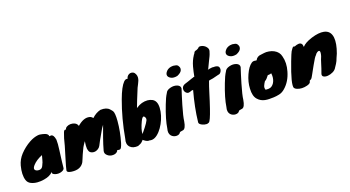

<svg xmlns="http://www.w3.org/2000/svg" viewBox="-61 -1522 4207 2311"><g transform="rotate(-20 2042.5 -367.0)"><path d="M458 -429 462 -428Q464 -428 464 -427Q490 -437 507 -412Q518 -395 524 -360Q526 -312 514 -227Q491 -55 489 -22Q491 13 446 26Q407 38 368 25Q327 11 334 -18Q326 -3 318 3.5Q310 10 286.5 21.5Q263 33 220 40.5Q177 48 134 44.5Q91 41 55.5 23.5Q20 6 8 -31Q-15 -103 14 -214Q34 -287 86 -343Q146 -407 222 -449Q279 -480 332 -486Q350 -488 363.5 -485Q377 -482 392.5 -479Q408 -476 422 -470Q458 -455 458 -429ZM273 -164Q280 -178 284.5 -199Q289 -220 297 -245Q216 -212 173 -164Q126 -111 179 -91Q225 -79 246 -106Q255 -118 262 -136Q269 -154 279 -173Q276 -168 273 -164Z M675 -435Q677 -454 699 -466Q721 -478 748 -478Q775 -478 800.5 -465.5Q826 -453 835 -423Q920 -497 990 -480Q1014 -475 1031 -452Q1082 -501 1144 -516Q1222 -519 1256 -480Q1261 -475 1266 -469Q1280 -454 1282 -449Q1300 -421 1292 -320Q1281 -189 1242 -57Q1221 10 1204 12Q1194 14 1185.5 12Q1177 10 1170.5 9.5Q1164 9 1163 21Q1143 47 1102 47Q1062 47 1034 22Q1003 -4 1012.5 -39.5Q1022 -75 1034 -112.5Q1046 -150 1060 -190Q1084 -260 1113 -336Q1092 -312 1056 -245.5Q1020 -179 1011 -166Q994 -132 983 -112.5Q972 -93 953.5 -81.5Q935 -70 919.5 -67Q904 -64 890 -66Q857 -71 843 -94Q840 -102 837 -110Q834 -118 832 -132Q829 -163 840 -233L838 -230Q850 -242 846 -236Q806 -179 798 -163Q790 -147 781 -127.5Q772 -108 760 -82.5Q748 -57 741 -37Q734 -17 724 2Q679 80 566 65Q542 62 525 53.5Q508 45 511 28Q519 -12 548 -105Q605 -289 616 -342Q623 -360 628.5 -379Q634 -398 640 -412Q652 -445 675 -435ZM1022 -188V-186Q1024 -190 1022 -188Z M1494 3 1469 26Q1449 40 1430 43L1431 44L1426 48Q1355 54 1321 17Q1286 -22 1306 -85Q1350 -334 1429 -547Q1482 -691 1531 -740Q1557 -765 1579 -755Q1585 -779 1600 -792.5Q1615 -806 1633 -808.5Q1651 -811 1668 -802.5Q1685 -794 1694.5 -772Q1704 -750 1702.5 -729.5Q1701 -709 1693.5 -689.5Q1686 -670 1675.5 -651Q1665 -632 1656 -613Q1592 -459 1565 -385L1574 -391Q1640 -435 1715 -430Q1748 -427 1774.5 -412.5Q1801 -398 1813.5 -369Q1826 -340 1823.5 -294.5Q1821 -249 1806 -200.5Q1791 -152 1765.5 -106Q1740 -60 1709 -26Q1639 51 1574 32Q1546 36 1509 6Q1501 -1 1494 -5ZM1521 -69Q1536 -86 1572.5 -133Q1609 -180 1621.5 -206.5Q1634 -233 1615 -256Q1596 -280 1567 -220Q1521 -124 1521 -69Z M1965 -433Q1978 -466 2027 -478Q2073 -490 2113 -475Q2154 -459 2150 -423Q2139 -388 2122.5 -337.5Q2106 -287 2091 -234Q2051 -98 2045 -42Q2030 48 1995 55Q1985 57 1976 58Q1954 59 1948 70Q1942 81 1928 86.5Q1914 92 1897.5 91.5Q1881 91 1864 83.5Q1847 76 1835 62Q1807 28 1824 -29Q1840 -138 1905 -306Q1936 -389 1965 -433ZM2154 -583Q2105 -573 2074.5 -589Q2044 -605 2039 -627.5Q2034 -650 2053 -674Q2075 -704 2119 -713Q2139 -715 2148 -715Q2157 -715 2170 -711Q2203 -708 2213 -682Q2227 -660 2215.5 -632Q2204 -604 2154 -583Z M2425 -748 2426 -752 2435 -761Q2446 -787 2459 -792Q2466 -794 2477 -797Q2488 -800 2506 -812Q2513 -826 2535 -824.5Q2557 -823 2578.5 -810.5Q2600 -798 2613.5 -776Q2627 -754 2620 -730.5Q2613 -707 2608.5 -695.5Q2604 -684 2599.5 -674Q2595 -664 2588.5 -651.5Q2582 -639 2572 -618L2539 -549Q2534 -536 2530.5 -534Q2527 -532 2524 -527Q2533 -529 2539 -530Q2545 -531 2551 -532Q2565 -534 2583 -536Q2594 -534 2602 -534H2616Q2628 -534 2645 -527.5Q2662 -521 2667 -505Q2672 -489 2668 -472.5Q2664 -456 2652 -442Q2640 -428 2621 -427Q2534 -403 2497 -401L2491 -394V-393Q2481 -369 2469.5 -332.5Q2458 -296 2444.5 -253.5Q2431 -211 2417 -165.5Q2403 -120 2388 -78Q2340 63 2318 75Q2310 79 2301.5 80.5Q2293 82 2292 83Q2257 81 2234 69Q2211 57 2203 46Q2195 35 2199 21Q2218 -153 2275 -360Q2255 -360 2247 -356Q2232 -348 2211 -347H2210Q2194 -348 2181 -362Q2168 -376 2165 -394Q2162 -412 2171 -431Q2180 -450 2207 -461Q2239 -470 2254 -476Q2283 -488 2302.5 -493Q2322 -498 2324.5 -499.5Q2327 -501 2328 -502Q2331 -504 2343 -504Q2349 -533 2355 -563Q2361 -593 2370 -624Q2390 -696 2425 -748Z M2722 -433Q2735 -466 2784 -478Q2830 -490 2870 -475Q2911 -459 2907 -423Q2896 -388 2879.5 -337.5Q2863 -287 2848 -234Q2808 -98 2802 -42Q2787 48 2752 55Q2742 57 2733 58Q2711 59 2705 70Q2699 81 2685 86.5Q2671 92 2654.5 91.5Q2638 91 2621 83.5Q2604 76 2592 62Q2564 28 2581 -29Q2597 -138 2662 -306Q2693 -389 2722 -433ZM2911 -583Q2862 -573 2831.5 -589Q2801 -605 2796 -627.5Q2791 -650 2810 -674Q2832 -704 2876 -713Q2896 -715 2905 -715Q2914 -715 2927 -711Q2960 -708 2970 -682Q2984 -660 2972.5 -632Q2961 -604 2911 -583Z M3051 -427Q3072 -442 3103 -434Q3109 -433 3115 -433Q3137 -478 3191 -480Q3205 -481 3230 -485Q3255 -489 3290.5 -483Q3326 -477 3353 -462Q3412 -430 3424 -370Q3448 -282 3417 -178Q3384 -63 3305 6Q3269 38 3229 46.5Q3189 55 3157 56Q3125 57 3098.5 56.5Q3072 56 3047 51Q2993 40 2958 0Q2917 -45 2923 -140Q2927 -224 2965.5 -309.5Q3004 -395 3051 -427ZM3227 -226Q3202 -218 3180 -219Q3169 -208 3160.5 -195.5Q3152 -183 3138 -172.5Q3124 -162 3124 -164Q3107 -140 3096 -114.5Q3085 -89 3096 -63Q3136 -59 3155 -65Q3174 -71 3190.5 -88Q3207 -105 3216 -128Q3234 -171 3227 -226Z M3602 -433Q3669 -460 3692 -434Q3704 -420 3704 -395V-390Q3741 -433 3833 -462Q3930 -492 3993 -479Q4075 -462 4085 -372Q4093 -296 4050 -179Q4036 -149 4028.5 -130.5Q4021 -112 4015 -97Q4002 -69 3974 -30Q3958 0 3924.5 16Q3891 32 3858.5 34.5Q3826 37 3805 24.5Q3784 12 3793 -15Q3816 -77 3831 -128Q3846 -179 3862 -215Q3877 -266 3866 -279Q3857 -289 3835 -276Q3816 -264 3808 -248Q3790 -235 3740 -144Q3726 -119 3712.5 -94.5Q3699 -70 3687.5 -49Q3676 -28 3667.5 -14Q3659 0 3652.5 4.5Q3646 9 3641.5 10.5Q3637 12 3634 14Q3631 16 3629 27Q3625 50 3581 61Q3510 79 3453 55Q3434 47 3423 33Q3400 -13 3502 -280Q3538 -374 3549 -392Q3574 -430 3581.5 -435Q3589 -440 3602 -433Z"/></g></svg>

Font: Knewave
Style: Regular
Weight: 400
Designer: Tyler Finck
Foundry: Tyler Finck
Version: Version 1.001